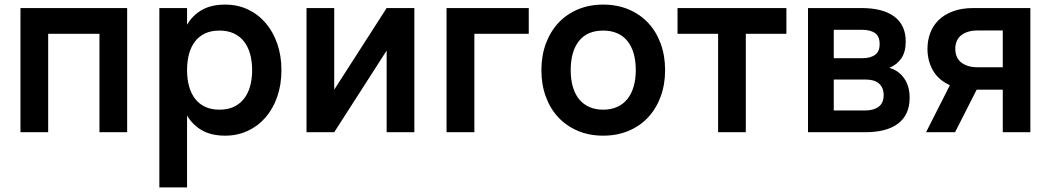

<svg xmlns="http://www.w3.org/2000/svg" viewBox="-20 -575 4571 835"><path d="M69 0V-540H533V0H412.5V-428H189.5V0Z M673 240V-540H793.5V-467.5Q818 -509 858.5 -532Q899 -555 959.5 -555Q1013 -555 1057.8 -534Q1102.5 -513 1135 -475.2Q1167.5 -437.5 1185.8 -385Q1204 -332.5 1204 -270Q1204 -207 1185.8 -154.5Q1167.5 -102 1134.8 -64.2Q1102 -26.5 1057.2 -5.8Q1012.5 15 959.5 15Q899 15 858.5 -8.2Q818 -31.5 793.5 -72.5V240ZM934.5 -98Q970.5 -98 997 -110.5Q1023.5 -123 1041.2 -145.8Q1059 -168.5 1067.8 -200.2Q1076.5 -232 1076.5 -270Q1076.5 -309 1067.5 -340.8Q1058.5 -372.5 1040.8 -395Q1023 -417.5 996.5 -429.8Q970 -442 934.5 -442Q898 -442 871.5 -429.5Q845 -417 827.8 -394.2Q810.5 -371.5 802 -340Q793.5 -308.5 793.5 -270Q793.5 -230.5 802.5 -198.8Q811.5 -167 829.2 -144.5Q847 -122 873.2 -110Q899.5 -98 934.5 -98Z M1782 -540V0H1661.5V-355L1433.5 0H1313V-540H1433.5V-185L1661.5 -540Z M1922 0V-540H2279.5V-428H2043V0Z M2603 15Q2542.5 15 2493 -6Q2443.5 -27 2408.2 -64.5Q2373 -102 2353.8 -154.5Q2334.5 -207 2334.5 -270Q2334.5 -333 2354 -385.5Q2373.5 -438 2408.8 -475.8Q2444 -513.5 2493.5 -534.2Q2543 -555 2603 -555Q2664 -555 2713.5 -534.2Q2763 -513.5 2798.5 -475.8Q2834 -438 2853.2 -385.5Q2872.5 -333 2872.5 -270Q2872.5 -207 2853 -154.5Q2833.5 -102 2798.2 -64.2Q2763 -26.5 2713.2 -5.8Q2663.5 15 2603 15ZM2603 -98Q2637 -98 2663.5 -109.8Q2690 -121.5 2708 -143.8Q2726 -166 2735.5 -198Q2745 -230 2745 -270Q2745 -310.5 2735.8 -342.5Q2726.5 -374.5 2708.5 -396.8Q2690.5 -419 2664 -430.5Q2637.5 -442 2603 -442Q2534 -442 2498 -396.8Q2462 -351.5 2462 -270Q2462 -229.5 2471.2 -197.5Q2480.5 -165.5 2498.5 -143.5Q2516.5 -121.5 2542.8 -109.8Q2569 -98 2603 -98Z M3103 0V-428H2926.5V-540H3400V-428H3223.5V0Z M3742.5 0H3494V-540H3726Q3820 -540 3869.5 -502.8Q3919 -465.5 3919 -394.5Q3919 -349.5 3899.8 -321.2Q3880.5 -293 3847.5 -280Q3887.5 -269 3911.8 -234.8Q3936 -200.5 3936 -150Q3936 -76.5 3886.5 -38.2Q3837 0 3742.5 0ZM3727 -445.5H3606V-322H3732Q3764.5 -322 3785 -336Q3805.5 -350 3805.5 -383Q3805.5 -417.5 3785 -431.5Q3764.5 -445.5 3727 -445.5ZM3742 -94.5Q3779.5 -94.5 3801.2 -110.8Q3823 -127 3823 -161.5Q3823 -179 3817.2 -191.8Q3811.5 -204.5 3801.5 -212.8Q3791.5 -221 3777.5 -225Q3763.5 -229 3747 -229H3606V-94.5Z M4007.5 0 4111 -204.5Q4061 -227 4037.2 -269Q4013.5 -311 4013.5 -362.5Q4013.5 -399 4025.5 -431.2Q4037.5 -463.5 4062.2 -487.8Q4087 -512 4124.8 -526Q4162.5 -540 4214 -540H4461V0H4341V-185H4227.5L4133.5 0ZM4232.5 -442.5Q4206.5 -442.5 4188 -436.2Q4169.5 -430 4157.5 -419.2Q4145.5 -408.5 4140 -394Q4134.5 -379.5 4134.5 -362.5Q4134.5 -345.5 4140 -331Q4145.5 -316.5 4157.5 -305.8Q4169.5 -295 4188 -288.8Q4206.5 -282.5 4232.5 -282.5H4341V-442.5Z"/></svg>

Font: Vela Sans Bd
Style: Bold
Weight: 700
Designer: Principal design: Mikhail Sharanda - project Manrope.
Design modification: Ravid Balaliev
Foundry: Mikhail Sharanda
Version: Version 1.001